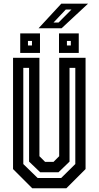

<svg xmlns="http://www.w3.org/2000/svg" viewBox="-20 -1010 529 1030"><path d="M153 0 50 -103V-700H191.5V-172L222 -141.5H267L297.5 -172V-700H439V-103L336 0ZM182 -55H308L384 -130V-646H353V-143L294 -86H195.5L136 -143V-646H105V-130ZM296.5 -726V-831H402.5V-726ZM88.5 -726V-831H194.5V-726ZM130 -766H151.5V-790.5H130ZM339 -766H360V-790.5H339ZM187 -858.5 309 -990.5H452.5L310.5 -858.5ZM267 -889H294L363.5 -959H333Z"/></svg>

Font: Tourney Condensed SemiBold
Style: Regular
Weight: 600
Width: 3
Designer: Tyler Finck
Foundry: Etcetera Type Co
Version: Version 1.010; ttfautohint (v1.8.3)